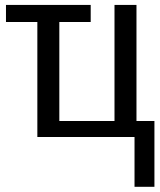

<svg xmlns="http://www.w3.org/2000/svg" viewBox="-20 -548 640 768"><path d="M3.9 -528.3H342.8V-460H217.3V-64H438V-528.3H525.9V-64H597.7V199.2H518.1V0H129.4V-460H3.9Z"/></svg>

Font: Liberation Mono
Style: Regular
Weight: 400
Monospace: yes
Designer: Steve Matteson
Foundry: Ascender Corporation
Version: Version 2.1.5